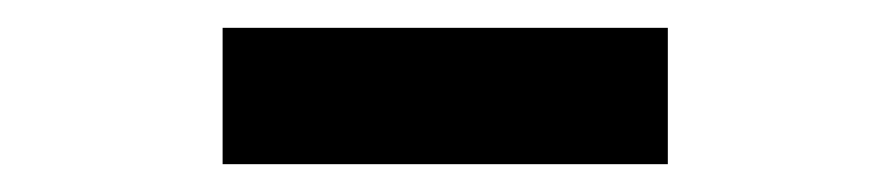

<svg xmlns="http://www.w3.org/2000/svg" viewBox="-20 -399 640 138"><path d="M460 -281V-379H140V-281Z"/></svg>

Font: Tekne LDO SemiBold
Style: Regular
Weight: 600
Monospace: yes
Designer: Alessio Laiso, Mario Rullo, Paolo Rosset
Foundry: Alessio Laiso
Version: Version 1.000;hotconv 1.0.109;makeotfexe 2.5.65596